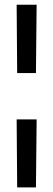

<svg xmlns="http://www.w3.org/2000/svg" viewBox="-20 -591 226 814"><path d="M50.6 -571H135.3L132.4 -281.3H52.8ZM50.6 -84.7H135.3L132.4 203.5H52.8Z"/></svg>

Font: Parastoo
Style: Regular
Weight: 400
Foundry: Saber Rastikerdar (saber.rastikerdar@gmail.com)
Version: Version 3.000